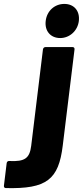

<svg xmlns="http://www.w3.org/2000/svg" viewBox="-128 -757 423 979"><path d="M179 -563C227 -563 268 -600 274 -650C280 -702 249 -737 200 -737C151 -737 111 -702 105 -650C99 -600 129 -563 179 -563ZM-98 202C110 207 171 159 192 -15L252 -505C253 -512 249 -517 242 -517H104C97 -517 92 -512 91 -505L31 -13C23 49 0 68 -80 64C-87 63 -93 67 -94 75L-108 190C-109 197 -105 202 -98 202Z"/></svg>

Font: Barlow ExtraBold
Style: Italic
Weight: 800
Italic angle: -7°
Designer: Jeremy Tribby
Foundry: Tribby Type
Version: Version 1.422;hotconv 1.0.109;makeotfexe 2.5.65596